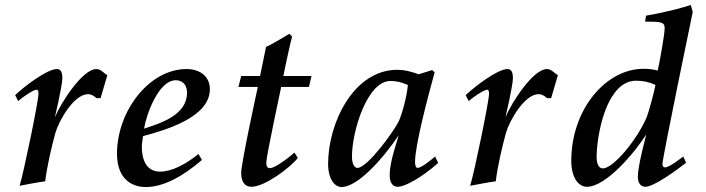

<svg xmlns="http://www.w3.org/2000/svg" viewBox="-20 -740 2842 773"><path d="M41 -357 53 -333C64 -344 114 -379 127 -379C132 -379 135 -374 135 -363C135 -333 76 -48 59 8C84 3 143 -8 162 -10C169 -69 188 -151 203 -205C217 -254 277 -360 334 -361C353 -361 368 -345 368 -345H385L412 -437C398 -446 385 -462 368 -462C312 -462 225 -326 201 -268C201 -268 231 -395 231 -425C231 -447 226 -462 209 -462C168 -462 73 -388 41 -357Z M451 -121C451 -24 506 13 567 13C637 13 714 -28 793 -96L779 -120C727 -78 671 -49 625 -49C568 -49 551 -99 551 -149C551 -162 554 -178 556 -192C645 -216 825 -267 825 -381C825 -429 789 -462 731 -462C580 -462 451 -292 451 -121ZM560 -222C568 -275 617 -417 688 -417C710 -417 733 -403 733 -367C733 -277 629 -245 560 -222Z M940 -390H1018C1018 -390 951 -84 951 -44C951 -5 968 12 992 12C1047 12 1149 -66 1179 -104C1179 -104 1167 -124 1165 -126C1149 -110 1088 -63 1067 -63C1057 -63 1052 -70 1052 -85C1052 -110 1109 -375 1112 -390H1224L1234 -434H1121C1124 -454 1152 -581 1156 -593L1145 -604C1119 -588 1068 -558 1051 -551L1027 -434H951Z M1301 -81C1301 -18 1328 13 1355 13C1420 13 1521 -100 1585 -195C1581 -177 1549 -91 1549 -36C1549 -8 1558 12 1582 12C1609 12 1677 -24 1744 -84L1732 -110C1718 -98 1677 -64 1661 -64C1652 -64 1651 -82 1651 -88C1651 -155 1702 -348 1730 -449C1729 -450 1720 -458 1720 -458L1666 -441C1631 -453 1607 -459 1580 -459C1402 -459 1301 -242 1301 -81ZM1397 -109C1397 -213 1459 -414 1552 -414C1578 -414 1595 -409 1622 -398C1619 -355 1599 -281 1585 -251C1568 -215 1460 -64 1419 -64C1406 -64 1397 -82 1397 -109Z M1855 -357 1867 -333C1878 -344 1928 -379 1941 -379C1946 -379 1949 -374 1949 -363C1949 -333 1890 -48 1873 8C1898 3 1957 -8 1976 -10C1983 -69 2002 -151 2017 -205C2031 -254 2091 -360 2148 -361C2167 -361 2182 -345 2182 -345H2199L2226 -437C2212 -446 2199 -462 2182 -462C2126 -462 2039 -326 2015 -268C2015 -268 2045 -395 2045 -425C2045 -447 2040 -462 2023 -462C1982 -462 1887 -388 1855 -357Z M2280 -93C2280 -23 2310 12 2343 12C2420 12 2536 -126 2582 -199C2581 -193 2548 -74 2548 -29C2548 -1 2561 12 2579 12C2612 12 2705 -55 2742 -85L2731 -110C2720 -102 2675 -66 2657 -66C2651 -66 2647 -71 2647 -80C2647 -104 2769 -692 2769 -692L2761 -720C2731 -710 2664 -691 2581 -677L2577 -653C2643 -653 2656 -651 2656 -626C2656 -602 2634 -480 2628 -456C2605 -462 2587 -463 2571 -463C2418 -463 2280 -298 2280 -93ZM2382 -108C2382 -166 2398 -255 2425 -315C2447 -364 2483 -415 2540 -415C2570 -415 2593 -410 2619 -398C2615 -374 2591 -286 2584 -269C2546 -179 2450 -62 2407 -62C2391 -62 2382 -80 2382 -108Z"/></svg>

Font: KpRoman
Style: SemiboldItalic
Weight: 600
Italic angle: -11°
Version: Version 0.66